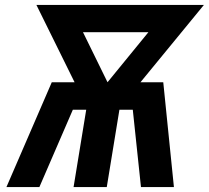

<svg xmlns="http://www.w3.org/2000/svg" viewBox="-20 -755 843 775"><path d="M6 0 189 -423H281L127 -735H803L547 -423H639L682 0H549L516 -312H462L411 0H277L328 -312H274L139 0ZM414 -423 579 -625H315Z"/></svg>

Font: Iosevka Aile Extrabold
Style: Italic
Weight: 800
Italic angle: -9°
Designer: Belleve Invis
Foundry: Belleve Invis
Version: Version 31.1.0; ttfautohint (v1.8.4)